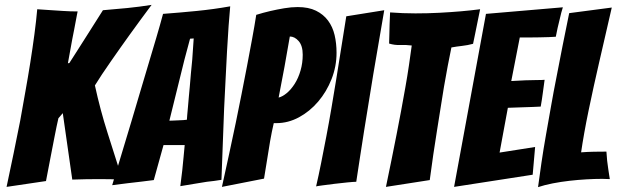

<svg xmlns="http://www.w3.org/2000/svg" viewBox="-20 -767 2534 789"><path d="M7 1Q37 -139 63 -271Q73 -328 84 -389Q95 -450 104.5 -510Q114 -570 121.5 -626.5Q129 -683 133 -729Q156 -727 185 -725.5Q214 -724 239 -722Q269 -720 299 -720Q298 -716 296 -705Q294 -694 291 -678.5Q288 -663 284.5 -644Q281 -625 277 -606Q269 -562 259 -507L265 -508Q275 -524 293.5 -552.5Q312 -581 332 -613Q352 -645 371 -674.5Q390 -704 403 -725Q453 -729 503 -734Q553 -739 603 -747Q556 -684 512 -623Q493 -597 473.5 -569Q454 -541 435 -514Q416 -487 399.5 -462Q383 -437 370 -416Q392 -315 422 -221Q452 -127 483 -29Q460 -30 436 -30.5Q412 -31 389 -31Q360 -31 333 -30.5Q306 -30 277 -29Q268 -94 257.5 -165.5Q247 -237 238 -302L220 -281Q213 -251 204.5 -207Q196 -163 188 -122Q179 -74 169 -23Z M721 -2Q725 -35 729 -67Q732 -95 734.5 -123Q737 -151 739 -171H652L612 -27Q590 -24 560 -20.5Q530 -17 504 -14Q472 -10 441 -6Q481 -139 520 -268Q536 -322 553.5 -381Q571 -440 588.5 -498.5Q606 -557 622 -611Q638 -665 650 -710Q718 -715 788.5 -722Q859 -729 926 -741Q923 -709 919.5 -661.5Q916 -614 913 -558Q910 -502 907 -441Q904 -380 901 -321Q896 -183 890 -28Q860 -23 830 -20Q805 -16 775 -11Q745 -6 721 -2ZM676 -271Q680 -271 690.5 -271.5Q701 -272 712.5 -272.5Q724 -273 734 -273.5Q744 -274 748 -275Q748 -281 749.5 -295.5Q751 -310 752.5 -328.5Q754 -347 756 -369Q758 -391 760 -412Q764 -463 770 -522L776 -609L761 -608L738 -522Z M892 1Q922 -134 949 -263Q960 -317 972 -377Q984 -437 995 -495Q1006 -553 1016 -607Q1026 -661 1033 -706Q1062 -715 1090 -721.5Q1118 -728 1147.5 -733Q1177 -738 1203 -738Q1248 -738 1278.5 -723Q1309 -708 1328 -682.5Q1347 -657 1355 -623Q1363 -589 1363 -550Q1363 -494 1342.5 -442Q1322 -390 1287.5 -349.5Q1253 -309 1208.5 -285Q1164 -261 1116 -261H1105Q1097 -227 1090 -187Q1083 -147 1078 -113Q1071 -73 1065 -33ZM1125 -366Q1141 -370 1158.5 -384.5Q1176 -399 1191 -422.5Q1206 -446 1215 -477Q1224 -508 1224 -542Q1224 -579 1207.5 -598Q1191 -617 1171 -617Q1160 -551 1149 -492Q1138 -433 1125 -366Z M1279 -1Q1289 -44 1299.5 -96.5Q1310 -149 1321 -206.5Q1332 -264 1342 -323Q1352 -382 1361 -437Q1382 -565 1403 -700L1559 -725Q1536 -591 1514 -462Q1505 -407 1495.5 -348Q1486 -289 1476.5 -231Q1467 -173 1459 -118.5Q1451 -64 1444 -20Q1435 -20 1408.5 -17.5Q1382 -15 1354 -11.5Q1326 -8 1303.5 -5Q1281 -2 1279 -1Z M1566 1Q1589 -109 1610 -216Q1619 -261 1628 -310Q1637 -359 1645.5 -406.5Q1654 -454 1660.5 -498.5Q1667 -543 1672 -580Q1649 -583 1625.5 -582Q1602 -581 1579 -588Q1580 -604 1580 -625Q1580 -646 1581 -667Q1582 -690 1583 -716Q1609 -714 1635 -713Q1661 -712 1687 -712Q1738 -712 1785.5 -714.5Q1833 -717 1873.5 -720.5Q1914 -724 1953 -729L1942 -675Q1937 -652 1932.5 -628Q1928 -604 1924 -587Q1902 -581 1879.5 -578.5Q1857 -576 1835 -572Q1828 -538 1820 -496.5Q1812 -455 1804.5 -410.5Q1797 -366 1790 -320Q1783 -274 1776 -232Q1760 -133 1746 -27Z M1846 1 1977 -710 2293 -737Q2286 -715 2281 -692Q2276 -673 2271.5 -652.5Q2267 -632 2264 -616Q2254 -615 2235.5 -614.5Q2217 -614 2196 -613.5Q2175 -613 2153.5 -613Q2132 -613 2116 -613L2081 -434Q2112 -436 2139 -437Q2161 -438 2184 -438Q2207 -438 2218 -439Q2214 -411 2210.5 -384Q2207 -357 2202 -329Q2192 -328 2169.5 -327.5Q2147 -327 2124 -326Q2098 -325 2067 -324L2033 -140L2179 -163L2169 -49Z M2191 2Q2197 -43 2205 -98Q2213 -153 2223.5 -212Q2234 -271 2244.5 -331Q2255 -391 2266 -446Q2291 -577 2319 -713L2494 -736Q2467 -620 2442 -510Q2431 -463 2420 -412.5Q2409 -362 2399 -314Q2389 -266 2381 -221Q2373 -176 2368 -141Q2393 -143 2421.5 -143.5Q2450 -144 2472 -144Q2473 -125 2475 -106.5Q2477 -88 2479.5 -73Q2482 -58 2483.5 -46.5Q2485 -35 2486 -31Q2478 -31 2470.5 -31.5Q2463 -32 2455 -32Q2424 -32 2389.5 -30Q2355 -28 2320 -24Q2285 -20 2251.5 -13.5Q2218 -7 2191 2Z"/></svg>

Font: Bangers
Style: Regular
Weight: 400
Designer: vernon adams
Foundry: Vernon Adams
Version: Version 2.000